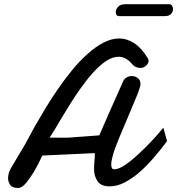

<svg xmlns="http://www.w3.org/2000/svg" viewBox="-20 -890 856 928"><path d="M67.4 18.6Q39.1 18.6 29.1 3.4Q19 -11.7 19 -27.3Q19 -52.2 32.2 -76.2L96.7 -184.6Q103 -194.3 116.7 -220.9Q130.4 -247.6 149.4 -281.2Q170.9 -318.8 198.5 -364.7Q226.1 -410.6 258.8 -458Q291 -504.9 327.4 -549.6Q363.8 -594.2 402.3 -628.4Q440.4 -663.1 479.5 -683.6Q518.6 -704.1 557.1 -704.1Q593.3 -704.1 628.2 -681.6Q663.1 -659.2 694.8 -607.9Q698.2 -601.6 698.2 -596.2Q698.2 -583.5 686 -572.5Q673.8 -561.5 659.2 -561.5Q650.4 -561.5 638.9 -565.4Q627.4 -569.3 617.2 -582Q602.1 -599.6 585.7 -607.7Q569.3 -615.7 553.2 -615.7Q523.4 -615.7 491.2 -594Q459 -572.3 426.8 -535.6Q394.5 -499 363.8 -455.1Q341.3 -422.9 320.3 -389.2Q299.3 -355.5 280.8 -324.7Q263.2 -295.4 247.6 -269Q231.9 -242.7 219.7 -224.6H309.1L460 -235.8L507.8 -345.7L571.3 -488.3Q577.6 -506.8 590.1 -514.6Q602.5 -522.5 616.7 -522.5Q631.8 -522.5 645 -513.4Q658.2 -504.4 659.2 -484.9Q659.2 -471.2 641.8 -428Q624.5 -384.8 603 -335Q580.6 -282.7 557.9 -228.3Q535.2 -173.8 525.4 -139.2Q522.9 -129.9 520.3 -117.9Q517.6 -106 517.6 -95.2Q517.6 -85.4 520.5 -78.6Q523.4 -71.8 533.2 -71.8Q553.2 -71.8 584 -92.3Q614.7 -112.8 647.5 -143.6Q682.1 -175.3 714.1 -209.5Q746.1 -243.7 769.5 -272.9L787.6 -208Q755.4 -165 721.2 -125.5Q687 -85.9 651.9 -55.7Q616.2 -25.4 580.6 -7.3Q544.9 10.7 509.8 10.7Q468.3 10.7 451.4 -14.2Q434.6 -39.1 434.6 -71.8Q434.6 -92.3 436.5 -111.6Q438.5 -130.9 438.5 -149.9L184.6 -138.2Q174.3 -115.7 164.1 -96.2Q153.8 -76.7 144 -59.6Q126 -29.8 106 -5.6Q85.9 18.6 67.4 18.6ZM556.2 -812Q539.6 -812 539.6 -832Q539.6 -844.7 550.8 -857.2Q562 -869.6 586.4 -869.6H798.3Q806.6 -869.6 811.5 -862.5Q816.4 -855.5 816.4 -846.2Q816.4 -834 807.1 -823Q797.9 -812 776.4 -812Z"/></svg>

Font: Damion
Style: Regular
Weight: 400
Designer: Vernon Adams
Foundry: Vernon Adams
Version: Version 1.100; ttfautohint (v1.8.4.7-5d5b)